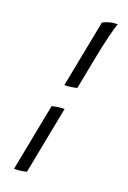

<svg xmlns="http://www.w3.org/2000/svg" viewBox="-185 -860 749 1121"><g transform="rotate(20 189.5 -300.0)"><path d="M169 -360 250 -777Q261 -785 286 -792.5Q311 -800 340 -800Q331 -774 315.5 -712.5Q300 -651 282 -556L246 -370Q207 -360 169 -360ZM60 200 141 -219Q161 -224 180 -226.5Q199 -229 218 -229L137 190Q129 193 108 196.5Q87 200 60 200Z"/></g></svg>

Font: Texturina 72pt 72pt SemiBold
Style: Italic
Weight: 600
Italic angle: -11°
Designer: Guillermo Torres Carreño
Foundry: Omnibus-Type
Version: Version 1.002; ttfautohint (v1.8.3)